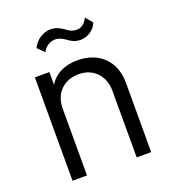

<svg xmlns="http://www.w3.org/2000/svg" viewBox="-127 -786 794 883"><g transform="rotate(-20 270.0 -344.5)"><path d="M223 -638C243 -638 259 -629 273 -619C288 -608 305 -596 335 -596C368 -596 402 -617 416 -651L387 -686C373 -657 355 -646 333 -646C310 -646 297 -655 283 -666C267 -676 250 -689 219 -689C184 -689 148 -667 130 -630L162 -598C173 -621 197 -638 223 -638ZM287 -513C226 -513 177 -491 148 -444V-506H77V0H148V-328C148 -401 197 -451 271 -451C342 -451 391 -400 391 -326V0H462V-340C462 -445 393 -513 287 -513Z"/></g></svg>

Font: Arthouse Owned
Style: Regular
Weight: 400
Designer: Jeremy Tribby
Foundry: Tribby Type
Version: Version 1.000;PS 001.000;hotconv 1.0.88;makeotf.lib2.5.64775